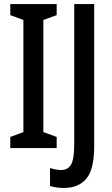

<svg xmlns="http://www.w3.org/2000/svg" viewBox="-20 -734 557 952"><path d="M261 0H31V-55L96 -79V-635L31 -659V-714H261V-659L195 -635V-79L261 -55ZM296 198Q278 198 260.5 195.5Q243 193 228 188V99Q240 103 254 106Q268 109 284 109Q316 109 332 82.5Q348 56 348 -17V-714H447V-9Q447 106 408 152Q369 198 296 198Z"/></svg>

Font: Noto Sans Tamil ExtraCondensed Medium
Style: Regular
Weight: 500
Width: 2
Designer: Jelle Bosma - Monotype Design Team
Foundry: Monotype Imaging Inc.
Version: Version 2.004; ttfautohint (v1.8.4.7-5d5b)